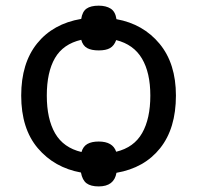

<svg xmlns="http://www.w3.org/2000/svg" viewBox="-20 -608 699 681"><path d="M604 -269Q604 -152.8 548.1 -82.5Q492.2 -12.2 393.1 4.9Q384.8 53.2 330.1 53.2Q301.8 53.2 286.9 42Q272 30.8 267.1 3.9Q172.9 -13.2 114 -82.5Q55.2 -151.9 55.2 -269Q55.2 -383.8 111.6 -453.9Q168 -523.9 268.1 -541Q272 -566.9 286.9 -577.4Q301.8 -587.9 330.1 -587.9Q356 -587.9 372.6 -577.4Q389.2 -566.9 393.1 -540Q487.8 -522.9 545.9 -452.9Q604 -382.8 604 -269ZM513.2 -269Q513.2 -350.1 483.6 -400.1Q454.1 -450.2 392.1 -465.8Q384.8 -445.8 370.4 -437.5Q356 -429.2 330.1 -429.2Q304.2 -429.2 289.1 -437.5Q273.9 -445.8 268.1 -466.8Q204.1 -452.1 175 -402.1Q146 -352.1 146 -269Q146 -186 175.5 -135Q205.1 -84 269 -68.8Q274.9 -88.9 290 -97.4Q305.2 -106 330.1 -106Q379.9 -106 392.1 -69.8Q455.1 -85 484.1 -136Q513.2 -187 513.2 -269Z"/></svg>

Font: Kurinto Seri
Style: Regular
Weight: 400
Designer: Kurinto was developed by Clint Goss from a range of fonts that are compatible with the SIL Open Font License Version 1.1
Foundry: Clinton F. Goss
Version: Version 2.196; July 25, 2020